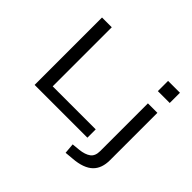

<svg xmlns="http://www.w3.org/2000/svg" viewBox="-202 -973 1420 1420"><g transform="rotate(45 508.0 -263.0)"><path d="M129 0V-705H231V-87H681V0ZM806 -612V-719H930V-612ZM646 193 639 112 701 106Q757 100 787.5 77.5Q818 55 818 4V-496H917V0Q917 41 905.5 74Q894 107 870 130.5Q846 154 806.5 168.5Q767 183 712 187Z"/></g></svg>

Font: Nunito Sans 7pt Expanded
Style: Regular
Weight: 400
Width: 7
Designer: Vernon Adams
Foundry: Vernon Adams
Version: Version 3.101;gftools[0.9.27]